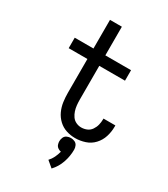

<svg xmlns="http://www.w3.org/2000/svg" viewBox="-233 -841 1043 1190"><g transform="rotate(30 288.0 -245.5)"><path d="M369 8Q405 8 440 -3.5Q475 -15 500 -42Q525 -69 536 -104Q547 -139 547 -175Q547 -180 547 -185H462V-179Q462 -159 457 -139Q452 -119 440 -101.5Q428 -84 409 -76Q390 -68 369 -68Q350 -68 332 -76.5Q314 -85 303 -101Q292 -117 286 -135.5Q280 -154 278 -173.5Q276 -193 276 -213V-455H460V-530H276V-735H191V-530H57V-455H191V-213Q191 -180 195.5 -148Q200 -116 213.5 -86.5Q227 -57 251 -34.5Q275 -12 306 -2Q337 8 369 8ZM338 244Q370 210 385.5 165Q401 120 401 73Q401 59 395 45.5Q389 32 375.5 26Q362 20 348 20Q334 20 320.5 26Q307 32 301 45.5Q295 59 295 73Q295 85 299 96.5Q303 108 313.5 115.5Q324 123 336 125Q330 148 320 169Q310 190 294 207Z"/></g></svg>

Font: Iosevka Sparkle
Style: Regular
Weight: 400
Designer: Belleve Invis
Foundry: Belleve Invis
Version: Version 4.5.0; ttfautohint (v1.8.3)